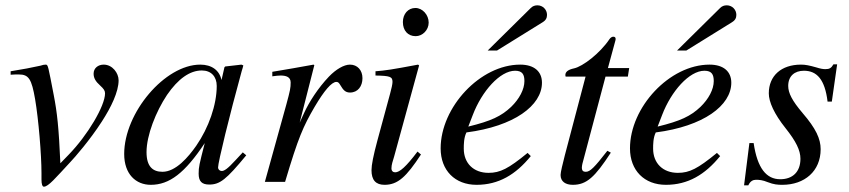

<svg xmlns="http://www.w3.org/2000/svg" viewBox="-20 -684 3191 722"><path d="M207 -70C201 -205 195 -260 182 -327C161 -435 161 -441 152 -441C147 -441 140 -440 132 -437C100 -430 65 -423 20 -416V-403C31 -404 41 -404 51 -404C88 -404 99 -387 112 -311C125 -235 136 -102 136 -33V-9C136 8 139 18 145 18C162 18 189 -15 244 -74C262 -93 318 -157 363 -227C398 -281 426 -339 426 -382C426 -409 403 -441 370 -441C349 -441 332 -428 332 -407C332 -391 339 -378 357 -362C370 -350 375 -343 375 -333C375 -286 310 -176 238 -102Z M795 -361C795 -290 765 -204 718 -136C688 -93 641 -38 591 -38C555 -38 531 -57 531 -112C531 -175 566 -264 608 -327C650 -388 694 -419 739 -419C774 -419 795 -396 795 -361ZM893 -111 866 -82C836 -49 823 -41 814 -41C806 -41 800 -47 800 -54C800 -74 842 -246 889 -417C892 -427 893 -429 895 -438L888 -441L827 -434L824 -431L813 -383C805 -420 776 -441 733 -441C600 -441 447 -260 447 -105C447 -29 491 11 547 11C617 11 675 -33 750 -146C729 -64 727 -56 727 -31C727 -2 739 10 767 10C807 10 831 -9 906 -100Z M1107 -223 1162 -439 1159 -441C1087 -428 1076 -426 1004 -414V-397C1019 -399 1027 -400 1035 -400C1055 -400 1073 -395 1073 -374C1073 -353 1071 -344 1057 -292L976 0H1052C1102 -168 1120 -208 1163 -282C1199 -343 1227 -376 1245 -376C1252 -376 1255 -372 1261 -362C1270 -347 1278 -336 1296 -336C1326 -336 1343 -360 1343 -390C1343 -420 1324 -441 1296 -441C1273 -441 1243 -423 1217 -396C1176 -353 1142 -300 1123 -258Z M1550 -114C1507 -57 1483 -36 1466 -36C1458 -36 1452 -41 1452 -51C1452 -65 1457 -78 1462 -95L1556 -438L1552 -441C1451 -422 1431 -419 1392 -416V-400C1446 -399 1456 -396 1456 -376C1456 -368 1452 -350 1447 -332L1399 -155C1384 -99 1377 -64 1377 -44C1377 -7 1393 11 1426 11C1476 11 1508 -19 1563 -103ZM1592 -599C1592 -628 1569 -654 1542 -654C1515 -654 1495 -632 1495 -601C1495 -569 1514 -548 1543 -548C1569 -548 1592 -571 1592 -599Z M1814 -494H1849L2020 -600C2032 -607 2037 -616 2037 -628C2037 -648 2021 -664 2001 -664C1991 -664 1983 -661 1976 -654ZM1758 -252C1792 -341 1860 -418 1917 -418C1945 -418 1952 -403 1952 -379C1952 -348 1933 -312 1902 -282C1865 -247 1827 -229 1741 -208ZM1964 -109C1892 -50 1861 -34 1817 -34C1761 -34 1724 -70 1724 -125C1724 -140 1724 -166 1734 -186C1913 -209 2018 -287 2018 -373C2018 -415 1989 -441 1936 -441C1786 -441 1637 -281 1637 -126C1637 -43 1691 11 1772 11C1855 11 1919 -27 1976 -97Z M2346 -428H2266L2294 -531C2295 -533 2295 -538 2295 -538C2295 -543 2292 -546 2286 -546C2282 -546 2276 -543 2272 -537C2236 -483 2171 -434 2139 -427C2115 -422 2106 -413 2106 -402C2106 -402 2106 -399 2107 -396H2182L2104 -100C2096 -68 2088 -37 2088 -26C2088 -1 2107 11 2134 11C2186 11 2217 -18 2277 -110L2264 -117C2215 -54 2199 -38 2183 -38C2174 -38 2168 -41 2168 -54C2168 -57 2169 -64 2170 -68L2257 -396H2341Z M2526 -494H2561L2732 -600C2744 -607 2749 -616 2749 -628C2749 -648 2733 -664 2713 -664C2703 -664 2695 -661 2688 -654ZM2470 -252C2504 -341 2572 -418 2629 -418C2657 -418 2664 -403 2664 -379C2664 -348 2645 -312 2614 -282C2577 -247 2539 -229 2453 -208ZM2676 -109C2604 -50 2573 -34 2529 -34C2473 -34 2436 -70 2436 -125C2436 -140 2436 -166 2446 -186C2625 -209 2730 -287 2730 -373C2730 -415 2701 -441 2648 -441C2498 -441 2349 -281 2349 -126C2349 -43 2403 11 2484 11C2567 11 2631 -27 2688 -97Z M3128 -442H3114C3106 -428 3099 -424 3084 -424C3076 -424 3067 -425 3048 -431C3023 -438 3009 -441 2992 -441C2918 -441 2871 -399 2871 -333C2871 -301 2891 -256 2934 -202C2973 -153 2990 -119 2990 -87C2990 -38 2961 -10 2914 -10C2862 -10 2828 -51 2814 -146H2798L2778 13H2794C2801 -3 2812 -8 2823 -8C2834 -8 2848 -7 2867 1C2890 10 2905 11 2922 11C3005 11 3066 -40 3066 -123C3066 -162 3048 -201 2998 -259C2959 -305 2944 -334 2944 -361C2944 -398 2968 -418 3003 -418C3052 -418 3082 -385 3092 -302H3108Z"/></svg>

Font: XITS
Style: Italic
Weight: 400
Italic angle: -16.33°
Designer: MicroPress Inc., with final additions and corrections provided by Coen Hoffman, Elsevier (retired)
Version: Version 1.302